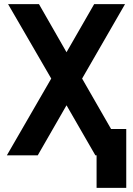

<svg xmlns="http://www.w3.org/2000/svg" viewBox="-20 -749 642 926"><path d="M445.8 0H439.9L300.8 -241.2L162.1 0H13.2L227.1 -370.1L19 -729H168L300.8 -497.1L434.1 -729H583L376 -370.1L515.6 -127H588.9V157.2H445.8Z"/></svg>

Font: Hack
Style: Bold
Weight: 700
Monospace: yes
Designer: Christopher Simpkins
Foundry: Christopher Simpkins
Version: Version 2.017